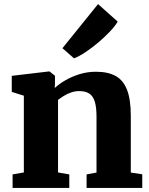

<svg xmlns="http://www.w3.org/2000/svg" viewBox="-20 -918 728 938"><path d="M96.5 -75.5V-450.5L37.5 -469V-547.5L219 -569H222L248.5 -548V-511.5L247.5 -488Q268.5 -508 299.8 -526Q331 -544 369 -555.8Q407 -567.5 449 -567.5Q508 -567.5 545.5 -546.5Q583 -525.5 601 -478.2Q619 -431 619 -352.5V-75L675 -66.5V0H403V-66L451.5 -75V-348Q451.5 -394.5 443 -421.8Q434.5 -449 416 -461Q397.5 -473 367.5 -473Q346 -473 326.5 -466Q307 -459 291 -449Q275 -439 263.5 -430V-75.5L318.5 -66V0H41.5V-66ZM341 -633.5 285 -682.5 459 -898 555 -812.5Q542 -790 516 -762.8Q490 -735.5 458.5 -709Q427 -682.5 396.2 -662.2Q365.5 -642 343 -633.5Z"/></svg>

Font: Merriweather Light 18pt Black
Style: Regular
Weight: 900
Version: Version 2.100